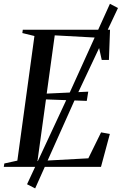

<svg xmlns="http://www.w3.org/2000/svg" viewBox="-36 -904 658 1040"><path d="M-15.5 0 -12.5 -18.5 58 -34 150.5 -709 85 -725 87.5 -743H560L554 -579.5H515L488.5 -700L260.5 -712.5L217 -397L442 -407.5L434 -357.5L213 -365.5L167 -31.5L442.5 -46.5L511.5 -187L559 -178.5L511 0ZM110.5 94 338.5 -395.5 559.5 -883.5 603 -860.5 374 -374.5 154.5 116.5Z"/></svg>

Font: Merriweather 144pt
Style: Italic
Weight: 400
Italic angle: -7.8°
Version: Version 2.101